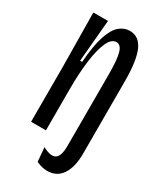

<svg xmlns="http://www.w3.org/2000/svg" viewBox="-177 -600 673 806"><g transform="rotate(30 160.0 -196.5)"><path d="M35 0V-271L32 -528H103L85 -325H95Q101 -407 116.5 -453.5Q132 -500 154.5 -519Q177 -538 204 -538Q249 -538 270 -491Q291 -444 291 -342V7Q291 72 266.5 108.5Q242 145 196 145Q171 145 143 132L137 64Q178 86 198 74Q218 62 218 11V-336Q218 -407 209 -438Q200 -469 179 -469Q154 -469 138 -432Q122 -395 114.5 -334.5Q107 -274 107 -206V0Z"/></g></svg>

Font: Bricolage Grotesque 96pt Condensed Light
Style: Regular
Weight: 300
Width: 3
Designer: Mathieu Triay
Foundry: Atelier Triay
Version: Version 1.001; ttfautohint (v1.8.4.7-5d5b);gftools[0.9.33.de